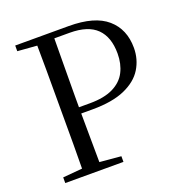

<svg xmlns="http://www.w3.org/2000/svg" viewBox="-131 -841 903 955"><g transform="rotate(-20 320.5 -364.0)"><path d="M53 0V-30L156 -39Q157 -103 157 -168Q157 -252 157 -337V-391Q157 -476 157 -560Q157 -625 156 -690L53 -698V-728H336Q473 -728 538.5 -671Q604 -614 604 -516Q604 -455 573.5 -405.5Q543 -356 477 -327Q411 -298 306 -298H246Q246 -234 247 -165Q247 -103 248 -40L361 -30V0ZM248 -695Q247 -628 247 -561Q246 -476 246 -391V-331H304Q380 -331 427.5 -354.5Q475 -378 496.5 -420Q518 -462 518 -517Q518 -604 472 -649.5Q426 -695 329 -695Z"/></g></svg>

Font: Early Summer Mincho
Style: Regular
Weight: 400
Designer: GuiWonder
Version: Version 1.002